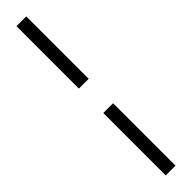

<svg xmlns="http://www.w3.org/2000/svg" viewBox="-368 -758 957 957"><g transform="rotate(-45 110.5 -280.0)"><path d="M145 -194V246H76V-194ZM76 -366V-806H145V-366Z"/></g></svg>

Font: Space Grotesk Variable
Style: Regular
Weight: 400
Designer: Florian Karsten (Space Grotesk), Colophon Foundry (Space Mono)
Foundry: Florian Karsten
Version: Version 1.106